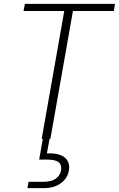

<svg xmlns="http://www.w3.org/2000/svg" viewBox="-20 -720 616 995"><path d="M196 0 313 -663H102L109 -700H576L570 -663H358L241 0ZM122 255 128 222H205Q249 222 271.5 204Q294 186 297 159Q300 133 283 120Q266 107 223 107H183L203 -7H238L223 75Q264 73 290.5 82.5Q317 92 329 111.5Q341 131 338 158Q335 185 318.5 207Q302 229 274 242Q246 255 210 255Z"/></svg>

Font: DM Sans 17pt ExtraLight
Style: Italic
Weight: 250
Italic angle: -10°
Version: Version 4.004;gftools[0.9.30]